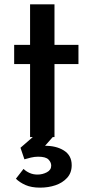

<svg xmlns="http://www.w3.org/2000/svg" viewBox="-20 -629 413 881"><path d="M118 -609H230V-423H340V-335H230V0H118V-335H45V-423H118ZM88 146Q99 157 115.5 164.5Q132 172 152 172Q175 172 195 161.5Q215 151 215 131Q215 116 202.5 103Q190 90 155 90Q139 90 122 94Q105 98 92 102L74 49L143 -11L229 -8L155 76L132 49Q143 45 156.5 43Q170 41 183 40Q237 39 273 61.5Q309 84 309 129Q309 164 288 187Q267 210 234.5 221Q202 232 164 232Q124 232 97 220Q70 208 53 191Z"/></svg>

Font: Josefin Sans Thin SemiBold
Style: Regular
Weight: 600
Version: Version 2.000